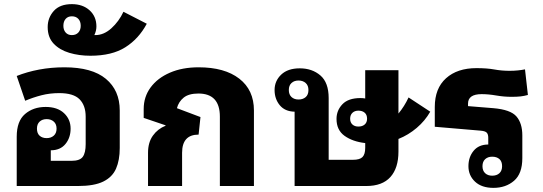

<svg xmlns="http://www.w3.org/2000/svg" viewBox="-20 -901 2631 930"><path d="M560 -366V-184Q560 -125 542 -84Q524 -43 480 -21.5Q436 0 358 0H61V-239Q61 -314 101 -348.5Q141 -383 201 -383Q258 -383 290 -353Q322 -323 322 -278Q322 -234 297 -203.5Q272 -173 226 -173V-122H326Q367 -122 381 -141.5Q395 -161 395 -203V-336Q395 -390 365.5 -420Q336 -450 267 -450Q221 -450 180.5 -439.5Q140 -429 102 -413L61 -533Q111 -553 169.5 -564Q228 -575 292 -575Q426 -575 493 -519Q560 -463 560 -366ZM206 -232Q227 -232 240.5 -244Q254 -256 254 -278Q254 -300 240.5 -312Q227 -324 206 -324Q185 -324 172 -312Q159 -300 159 -278Q159 -255 172 -243.5Q185 -232 206 -232Z M418 -631Q363 -631 316 -645Q269 -659 240 -689.5Q211 -720 211 -770Q211 -815 240.5 -848Q270 -881 328 -881Q381 -881 414 -851Q447 -821 447 -773Q447 -752 437 -731H442Q483 -731 519.5 -764Q556 -797 578 -844L691 -786Q652 -713 587 -672Q522 -631 418 -631ZM328 -731Q348 -731 359.5 -743.5Q371 -756 371 -776Q371 -797 359.5 -809.5Q348 -822 328 -822Q309 -822 298 -809.5Q287 -797 287 -776Q287 -756 298 -743.5Q309 -731 328 -731Z M942 -575Q1068 -575 1139 -520Q1210 -465 1210 -366V0H1045V-336Q1045 -448 941 -448Q894 -448 869.5 -428Q845 -408 837 -377L951 -334L942 -249Q862 -249 862 -161V0H697V-161Q697 -211 720.5 -244Q744 -277 782 -292V-294L676 -330V-373Q676 -432 709.5 -477.5Q743 -523 803 -549Q863 -575 942 -575Z M1432 -570Q1492 -570 1532 -535.5Q1572 -501 1572 -426V-127H1690Q1723 -127 1736 -140.5Q1749 -154 1749 -185V-208Q1688 -215 1649 -243Q1610 -271 1610 -325Q1610 -366 1638.5 -396Q1667 -426 1726 -426Q1738 -426 1749 -424V-561H1910V-351Q1939 -386 1959 -429L2064 -360Q2039 -316 1998.5 -281.5Q1958 -247 1910 -228V-167Q1910 -87 1871 -43.5Q1832 0 1754 0H1407V-360Q1360 -361 1335 -391.5Q1310 -422 1310 -465Q1310 -509 1342 -539.5Q1374 -570 1432 -570ZM1426 -419Q1447 -419 1460.5 -430.5Q1474 -442 1474 -465Q1474 -487 1460.5 -499Q1447 -511 1426 -511Q1405 -511 1392 -499Q1379 -487 1379 -465Q1379 -443 1392 -431Q1405 -419 1426 -419ZM1716 -288Q1735 -288 1746.5 -298Q1758 -308 1758 -326Q1758 -345 1746.5 -355Q1735 -365 1716 -365Q1698 -365 1687 -354.5Q1676 -344 1676 -326Q1676 -308 1687 -298Q1698 -288 1716 -288Z M2510 -245V-135Q2510 -60 2470 -25.5Q2430 9 2370 9Q2313 9 2281 -21Q2249 -51 2249 -96Q2249 -140 2274 -170.5Q2299 -201 2345 -201V-234Q2345 -250 2338 -258Q2331 -266 2309 -268L2086 -287V-383Q2086 -473 2140.5 -522Q2195 -571 2288 -571Q2339 -571 2374.5 -564.5Q2410 -558 2448 -558Q2470 -558 2489 -560Q2508 -562 2523 -565L2537 -441Q2519 -436 2501.5 -434Q2484 -432 2458 -432Q2421 -432 2383.5 -438.5Q2346 -445 2313 -445Q2247 -445 2247 -399V-387L2370 -377Q2453 -370 2481.5 -337Q2510 -304 2510 -245ZM2364 -142Q2343 -142 2330 -130Q2317 -118 2317 -96Q2317 -74 2330 -62Q2343 -50 2364 -50Q2386 -50 2399 -62Q2412 -74 2412 -96Q2412 -119 2399 -130.5Q2386 -142 2364 -142Z"/></svg>

Font: Noto Sans Thai Looped ExtraBold
Style: Regular
Weight: 800
Designer: Sasikarn Vongin, Ben Mitchell
Foundry: The Fontpad Ltd
Version: Version 1.001; ttfautohint (v1.8.4.7-5d5b)